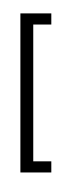

<svg xmlns="http://www.w3.org/2000/svg" viewBox="-20 -916 396 1204"><path d="M301.8 165.5H107.9V-832H301.8V-762.2H188.5V95.7H301.8ZM231 -591.8ZM227.1 -896.5ZM152.8 267.6Z"/></svg>

Font: Noto Sans Gujarati
Style: Regular
Weight: 400
Designer: Monotype Design team
Foundry: Monotype Imaging Inc.
Version: Version 1.02 uh